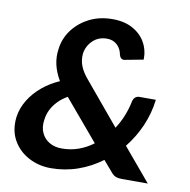

<svg xmlns="http://www.w3.org/2000/svg" viewBox="-82 -813 893 902"><g transform="rotate(10 364.5 -362.0)"><path d="M218 8Q160 8 111.5 -18Q63 -44 37 -90.5Q11 -137 18 -200Q24 -244 48 -283Q72 -322 109 -352.5Q146 -383 190 -402Q168 -440 160 -475.5Q152 -511 157 -547Q163 -600 194 -641.5Q225 -683 273.5 -707.5Q322 -732 384 -732Q440 -732 480 -710Q520 -688 540.5 -651.5Q561 -615 560 -570L470 -553Q462 -552 455.5 -557Q449 -562 446 -573Q443 -591 433.5 -605.5Q424 -620 409 -628.5Q394 -637 373 -637Q333 -637 306 -611Q279 -585 274 -548Q271 -517 282 -489Q293 -461 319 -431L485 -232Q506 -264 519.5 -298.5Q533 -333 540 -368Q543 -380 551 -387Q559 -394 570 -394H649Q641 -328 615 -268Q589 -208 548 -157L680 0H556Q538 0 526 -5Q514 -10 503 -24L460 -74Q408 -35 346.5 -13.5Q285 8 218 8ZM252 -92Q296 -92 333 -105.5Q370 -119 402 -143L239 -336Q211 -320 192 -299.5Q173 -279 162.5 -257Q152 -235 149 -209Q144 -174 156.5 -147.5Q169 -121 194 -106.5Q219 -92 252 -92Z"/></g></svg>

Font: Aleo
Style: Bold Italic
Weight: 700
Italic angle: -7°
Version: Version 2.001;gftools[0.9.29]